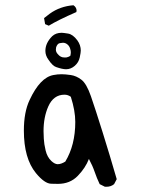

<svg xmlns="http://www.w3.org/2000/svg" viewBox="-20 -706 540 732"><path d="M386 6H380L360 -4Q349 -27 341 -50.5Q333 -74 319 -100Q306 -66 276.5 -35.5Q247 -5 201 -5Q200 -5 175 -5.5Q150 -6 117 -46Q71 -102 71 -208Q71 -279 93 -325Q133 -411 184 -420Q199 -423 215 -423Q228 -423 249.5 -420Q271 -417 290.5 -402Q310 -387 326.5 -339.5Q343 -292 371 -202.5Q399 -113 425 -23L415 -4Q403 6 386 6ZM200 -80Q213 -80 229 -90Q267 -153 267 -241Q267 -284 250 -337Q239 -345 226 -345Q184 -345 164 -300Q146 -259 146 -206Q146 -197 147 -177Q148 -157 154 -132Q160 -107 176 -92Q189 -80 200 -80ZM232 -442Q218 -442 195 -450Q181 -454 165 -478Q153 -494 153 -512Q153 -542 179 -568Q193 -581 215 -581Q221 -581 239.5 -578Q258 -575 275 -552Q288 -534 288 -513Q288 -506 284 -487Q280 -468 265 -455Q250 -442 232 -442ZM233 -487Q240 -488 248 -493Q250 -500 250 -507Q250 -513 247 -522Q244 -531 236.5 -537Q229 -543 220 -543Q217 -543 208 -541.5Q199 -540 194 -526Q193 -522 193 -517Q193 -507 201 -499Q211 -487 224 -487ZM166 -608 152 -614 148 -637 170 -654Q209 -682 260 -686Q272 -678 272 -665L271 -660Q200 -629 166 -608Z"/></svg>

Font: Xiaolai Mono SC
Style: Regular
Weight: 400
Monospace: yes
Designer: LXGW / Nozomi Seto
Version: Version 3.113;September 30, 2024